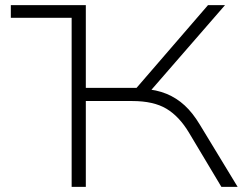

<svg xmlns="http://www.w3.org/2000/svg" viewBox="-20 -725 962 745"><path d="M22 -656V-705H313V-656ZM258 0V-705H313V-384H522L496 -368L787 -705H853L554 -361L538 -380Q587 -377 626 -361Q665 -345 696.5 -316Q728 -287 755 -242L902 0H839L714 -209Q676 -273 626 -303Q576 -333 493 -333H313V0Z"/></svg>

Font: Nunito Sans 7pt Expanded ExtraLight
Style: Regular
Weight: 250
Width: 7
Designer: Vernon Adams
Foundry: Vernon Adams
Version: Version 3.101;gftools[0.9.27]